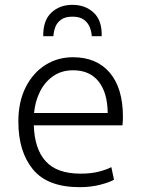

<svg xmlns="http://www.w3.org/2000/svg" viewBox="-20 -765 588 795"><path d="M310 10Q177 10 116.5 -63.5Q56 -137 56 -262Q56 -344 86.5 -404Q117 -464 168 -496Q219 -528 282 -528Q380 -528 434.5 -464Q489 -400 489 -281Q489 -273 488.5 -263.5Q488 -254 487 -246H120Q123 -148 169.5 -97Q216 -46 313 -46Q359 -46 392 -55Q425 -64 441 -73L452 -21Q436 -11 396.5 -0.5Q357 10 310 10ZM121 -297H426Q425 -382 388 -428Q351 -474 283 -474Q234 -474 199 -449Q164 -424 144.5 -383.5Q125 -343 121 -297ZM159 -615Q158 -680 192.5 -712.5Q227 -745 280 -745Q333 -745 368 -712.5Q403 -680 401 -615H360Q359 -633 352 -651.5Q345 -670 328 -683Q311 -696 280 -696Q249 -696 232 -683Q215 -670 208.5 -651.5Q202 -633 201 -615Z"/></svg>

Font: Ubuntu Sans Light
Style: Regular
Weight: 300
Designer: Dalton Maag Ltd
Foundry: Dalton Maag Ltd
Version: Version 1.006; ttfautohint (v1.8.4.7-5d5b)